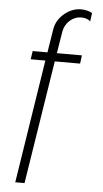

<svg xmlns="http://www.w3.org/2000/svg" viewBox="-65 -800 587 1089"><g transform="rotate(5 228.5 -255.0)"><path d="M358.9 -713.9Q320.3 -713.9 291.7 -688.5Q263.2 -663.1 256.3 -623.5L236.3 -500H378.9L372.6 -452.6H228.5L117.7 250H64.9L174.8 -452.6H91.3L98.6 -500H182.6L203.6 -631.3Q211.9 -685.1 255.9 -722.4Q299.8 -759.8 353.5 -759.8Q370.1 -759.8 387.7 -755.1Q405.3 -750.5 415 -743.7L408.7 -696.3Q388.7 -713.9 358.9 -713.9Z"/></g></svg>

Font: Now Alt Light
Style: Regular
Weight: 300
Designer: Alfredo Marco Pradil
Foundry: Alfredo Marco Pradil
Version: Version 1.002;PS 001.002;hotconv 1.0.88;makeotf.lib2.5.64775